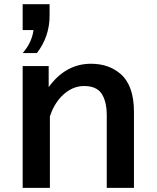

<svg xmlns="http://www.w3.org/2000/svg" viewBox="-20 -885 760 930"><path d="M89.8 -739.3V-864.7H220.2V-809.1Q220.2 -708 158.7 -627.9H89.8Q134.8 -679.2 142.1 -739.3ZM89.8 -564.9H215.8V-462.9Q297.9 -576.2 420.9 -576.2Q507.3 -576.2 564.5 -526.4Q628.9 -470.2 628.9 -342.8V24.9H497.1V-326.2Q497.1 -395 471.2 -432.6Q446.3 -468.3 387.2 -468.3Q326.7 -468.3 277.3 -417.5Q241.2 -379.9 221.7 -321.8V24.9H89.8Z"/></svg>

Font: BIZ UDPGothic
Style: Bold
Weight: 700
Designer: TypeBank Co., Ltd.
Foundry: Morisawa Inc.
Version: Version 1.051